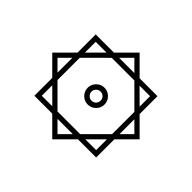

<svg xmlns="http://www.w3.org/2000/svg" viewBox="-195 -963 1362 1362"><g transform="rotate(-45 486.0 -282.0)"><path d="M360.8 27.3H178.2V-155.3L49.3 -284.2L178.2 -413.1V-592.3H357.4L484.4 -719.2L610.8 -592.3H793.5V-409.7L922.4 -280.8L793.5 -151.9V27.3H614.3L487.3 154.3ZM410.2 -592.3H559.1L484.4 -666.5ZM756.3 -446.8V-555.2H648.4ZM215.3 -449.7 320.3 -555.2H215.3ZM215.3 -397.5V-170.4L375.5 -9.8H598.6L756.3 -167.5V-394.5L596.2 -555.2H373ZM401.4 -280.8Q401.4 -315.4 426.3 -340.3Q451.2 -365.2 485.8 -365.2Q520.5 -365.2 545.4 -340.3Q570.3 -315.4 570.3 -280.8Q570.3 -246.1 545.4 -221.2Q520.5 -196.3 485.8 -196.3Q451.2 -196.3 426.3 -221.2Q401.4 -246.1 401.4 -280.8ZM178.2 -360.4 101.6 -283.7 178.2 -207ZM793.5 -357.9V-204.6L870.1 -281.2ZM439.9 -280.8Q439.9 -261.7 453.4 -248.5Q466.8 -235.4 485.8 -235.4Q504.9 -235.4 518.1 -248.5Q531.2 -261.7 531.2 -280.8Q531.2 -299.8 518.1 -313.2Q504.9 -326.7 485.8 -326.7Q466.8 -326.7 453.4 -313.2Q439.9 -299.8 439.9 -280.8ZM215.3 -118.2V-9.8H323.2ZM651.4 -9.8H756.3V-115.2ZM561.5 27.3H412.6L487.3 101.6Z"/></g></svg>

Font: Vazir Black UI
Style: Black-UI
Weight: 900
Designer: Saber Rastikerdar
Foundry: Saber Rastikerdar
Version: Version 30.1.0